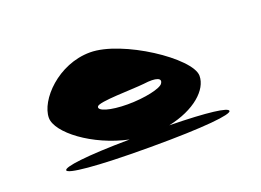

<svg xmlns="http://www.w3.org/2000/svg" viewBox="-77 -889 1116 821"><g transform="rotate(-20 481.0 -478.5)"><path d="M114 -274C114 -258 234 -244 486 -244C738 -244 857 -258 857 -274C857 -289 771 -301 594 -304C714 -329 788 -395 788 -459C788 -540 527 -713 382 -713C236 -713 121 -590 121 -510C121 -442 257 -338 414 -305C212 -303 114 -289 114 -274ZM335 -484C345 -502 497 -502 552 -508C611 -516 636 -505 622 -484C612 -466 537 -449 458 -449C379 -449 325 -466 335 -484Z"/></g></svg>

Font: Ampere
Style: SCUltExt
Weight: 400
Version: Version 1